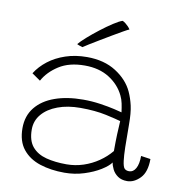

<svg xmlns="http://www.w3.org/2000/svg" viewBox="-82 -793 815 879"><g transform="rotate(10 326.0 -353.5)"><path d="M275 12Q212 12 161.2 -4.5Q110.5 -21 80.8 -58Q51 -95 51 -156Q51 -213 82.8 -252.5Q114.5 -292 171.2 -312.2Q228 -332.5 303 -332.5Q343.5 -332.5 382.2 -326.8Q421 -321 449 -314.5Q477 -308 485 -305.5Q482.5 -326 478.5 -345.5Q474.5 -365 466.5 -381Q444 -428 397 -457.8Q350 -487.5 283 -487.5Q210.5 -487.5 163 -457Q115.5 -426.5 92 -383.5L52.5 -411Q73.5 -444.5 107.5 -470.8Q141.5 -497 186.8 -512.2Q232 -527.5 286 -527.5Q366 -527.5 421.2 -492.2Q476.5 -457 500.5 -405Q513.5 -376.5 521 -343.5Q528.5 -310.5 528.5 -256.5Q528.5 -191.5 529.5 -151.5Q530.5 -111.5 533.5 -88.5Q537 -61 544.5 -53.5Q552 -46 566 -46Q585 -46 596.5 -66.5Q608 -87 608 -124.5L652.5 -118Q652.5 -57 624.5 -28.5Q596.5 0 564.5 0Q538 0 521 -12Q504 -24 495.5 -41Q487 -58 485 -72.5Q473 -55 441.2 -35.2Q409.5 -15.5 366.2 -1.8Q323 12 275 12ZM277.5 -27.5Q318.5 -27.5 356.2 -40Q394 -52.5 426 -74.5Q458 -96.5 481.5 -125Q481.5 -171 482.8 -203.2Q484 -235.5 486 -265Q468.5 -270.5 417 -281.8Q365.5 -293 296.5 -293Q237.5 -293 191.8 -276Q146 -259 120 -228.5Q94 -198 94 -157Q94 -105.5 118 -77.2Q142 -49 183.5 -38.2Q225 -27.5 277.5 -27.5ZM417.5 -719Q424 -716.5 431 -711Q438 -705.5 444.5 -698.8Q451 -692 455 -685.5Q447.5 -682.5 427.5 -671.2Q407.5 -660 381.5 -644.5Q355.5 -629 329.5 -613.5Q303.5 -598 283.8 -585.8Q264 -573.5 257 -568.5Q254.5 -569.5 250.8 -570.5Q247 -571.5 243.2 -572.8Q239.5 -574 236.2 -575.5Q233 -577 231 -578Q241.5 -591 266 -612.8Q290.5 -634.5 320 -657.2Q349.5 -680 376 -697.2Q402.5 -714.5 417.5 -719Z"/></g></svg>

Font: Grandstander Thin Thin
Style: Regular
Weight: 250
Version: Version 1.200